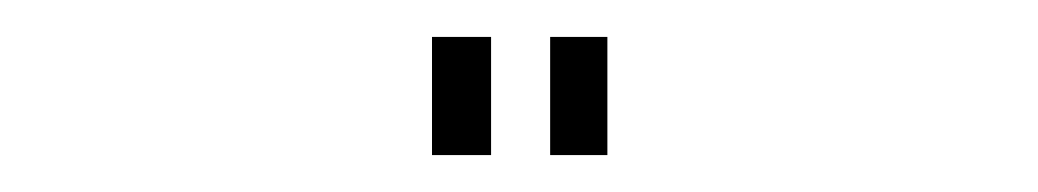

<svg xmlns="http://www.w3.org/2000/svg" viewBox="-20 -687 562 104"><path d="M214 -667H246V-603H214ZM278 -667H309V-603H278Z"/></svg>

Font: Zector
Style: Regular
Weight: 400
Designer: GGBot
Version: 0.72